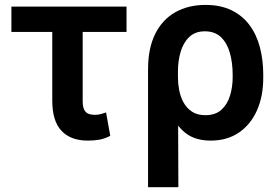

<svg xmlns="http://www.w3.org/2000/svg" viewBox="-20 -573 1155 796"><path d="M504.6 -545.5V-440.7H27.3V-545.5ZM196.7 -545.5H322.8V-154.1Q322.8 -129.6 329.5 -117.4Q336.3 -105.1 347.5 -101Q358.7 -96.9 372.2 -96.9Q387.4 -96.9 398.3 -100.1Q409.1 -103.3 419.7 -106.9L437.1 -9.9Q414.1 2.1 392.4 6Q370.7 9.9 343.8 9.9Q273.4 9.9 235.1 -30.4Q196.7 -70.7 196.7 -156.2Z M593.8 203.1V-285.5Q593.8 -373.2 623.6 -432.7Q653.4 -492.2 707 -522.4Q760.7 -552.6 832 -552.6Q894.5 -552.6 939.8 -530.5Q985.1 -508.5 1014.4 -469.1Q1043.7 -429.7 1057.5 -377Q1071.4 -324.2 1071.4 -262.8V-252.8Q1071.7 -174.7 1045.5 -115.6Q1019.2 -56.5 970.3 -23.3Q921.5 9.9 853.7 9.9Q793 9.9 754.3 -17.8Q715.6 -45.5 692.3 -95.5Q669 -145.6 654.5 -212L717.7 -252.1Q717.7 -226.9 722.8 -199.6Q728 -172.2 740.8 -148.6Q753.6 -125 775.6 -110.3Q797.6 -95.5 831.3 -95.5Q873.6 -95.5 898.3 -118.3Q922.9 -141 933.8 -176.8Q944.6 -212.7 944.6 -252.8V-262.8Q944.6 -312.5 933.1 -353.5Q921.5 -394.5 896.1 -418.9Q870.7 -443.2 829.2 -443.2Q789.1 -443.2 764.4 -419.4Q739.7 -395.6 728.7 -357.6Q717.7 -319.6 717.7 -276.6L719.5 203.1Z"/></svg>

Font: InterMG SemiBold
Style: Regular
Weight: 600
Designer: Rasmus Andersson
Foundry: rsms
Version: Version 3.019;December 26, 2023;FontCreator 15.0.0.2955 64-b